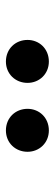

<svg xmlns="http://www.w3.org/2000/svg" viewBox="218 -1058 189 666"><g transform="rotate(-90 313.0 -725.5)"><path d="M193 -651C237 -651 268 -684 268 -725C268 -767 237 -800 193 -800C150 -800 119 -767 119 -725C119 -684 150 -651 193 -651ZM432 -651C476 -651 507 -684 507 -725C507 -767 476 -800 432 -800C389 -800 358 -767 358 -725C358 -684 389 -651 432 -651Z"/></g></svg>

Font: Noto Sans JP
Style: Bold
Weight: 700
Designer: Ryoko NISHIZUKA 西塚涼子 (kana, bopomofo & ideographs); Paul D. Hunt (Latin, Greek & Cyrillic); Sandoll Communications 산돌커뮤니
Foundry: Adobe
Version: Version 2.004;hotconv 1.0.118;makeotfexe 2.5.65603